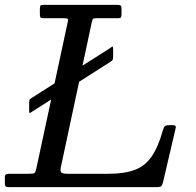

<svg xmlns="http://www.w3.org/2000/svg" viewBox="-60 -770 808 790"><path d="M-40 -16V-42Q-40 -50.5 -34.5 -52.8Q-29 -55 -21 -55H59Q78 -55 82 -58.2Q86 -61.5 89.5 -77L150.5 -360.5L75 -312.5Q67.5 -308 63.8 -305Q60 -302 60 -317V-347.5Q60 -359 62.8 -361.5Q65.5 -364 72 -368L164.5 -427L218.5 -678.5Q221 -690 218.5 -692.5Q216 -695 203 -695H119Q108 -695 106 -699Q104 -703 104 -714V-732Q104 -742 106 -746Q108 -750 118 -750H423Q433 -750 436.5 -747Q440 -744 440 -733V-712Q440 -702 437.5 -698.5Q435 -695 425 -695H336Q323.5 -695 321.8 -691.5Q320 -688 317.5 -678L279.5 -500L389 -569.5Q396.5 -574.5 401 -578Q405.5 -581.5 405.5 -566V-541.5Q405.5 -528.5 403.8 -524.5Q402 -520.5 394 -515.5L265.5 -433.5L190.5 -83Q187 -66.5 191.8 -60.8Q196.5 -55 218 -55H386Q451.5 -55 494 -70.8Q536.5 -86.5 563.8 -125.8Q591 -165 610.5 -235Q614 -246.5 618.2 -250.8Q622.5 -255 638 -255H652Q666 -255 663 -243.5L611 -21Q608 -8.5 603.5 -4.2Q599 0 583 0H-20Q-31.5 0 -35.8 -2.2Q-40 -4.5 -40 -16Z"/></svg>

Font: Besley*
Style: Italic
Weight: 400
Italic angle: -13°
Designer: Owen Earl
Foundry: indestructible type*
Version: Version 2.000; ttfautohint (v1.8.3)